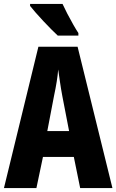

<svg xmlns="http://www.w3.org/2000/svg" viewBox="-20 -950 588 970"><path d="M385 0 353 -157H197L164 0H0L174 -714H372L548 0ZM295 -464Q288 -501 283 -536Q278 -571 274 -599Q272 -572 266.5 -537.5Q261 -503 253 -466L219 -288H329ZM296 -930Q305 -910 320 -881Q335 -852 350.5 -825Q366 -798 376 -783V-770H272Q259 -782 239.5 -801.5Q220 -821 199 -843.5Q178 -866 160 -886.5Q142 -907 132 -920V-930Z"/></svg>

Font: Noto Sans Hebrew ExtraCondensed ExtraBold
Style: Regular
Weight: 800
Width: 2
Designer: Monotype Design Team
Foundry: Monotype Imaging Inc.
Version: Version 2.004; ttfautohint (v1.8.4.7-5d5b)